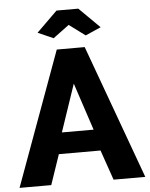

<svg xmlns="http://www.w3.org/2000/svg" viewBox="-60 -964 791 1013"><g transform="rotate(-5 335.0 -457.5)"><path d="M2 0 261.2 -710H409.2L668 0H500L444.8 -159.2H224.1L169.9 0ZM168 -807.1 277.8 -915H393.1L502 -807.1L419.9 -771L335 -834L250 -771ZM250 -272H418L335 -522.9Z"/></g></svg>

Font: Raleway ExtraBold
Style: Regular
Weight: 800
Designer: Matt McInerney, Pablo Impallari, Rodrigo Fuenzalida
Foundry: Matt McInerney, Pablo Impallari, Rodrigo Fuenzalida
Version: Version 3.000g; ttfautohint (v1.5) -l 8 -r 28 -G 28 -x 14 -D